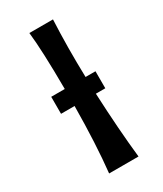

<svg xmlns="http://www.w3.org/2000/svg" viewBox="-210 -927 857 1007"><g transform="rotate(-30 219.0 -423.5)"><path d="M346 -500V-397H289Q299 -174 318 0H140Q158 -167 160 -397H78V-500H160Q159 -732 146 -847H289Q281 -680 286 -500Z"/></g></svg>

Font: OpenDyslexic
Style: Regular
Weight: 400
Designer: Abbie Gonzalez
Version: Version 0.920;hotconv 1.0.109;makeotfexe 2.5.65596